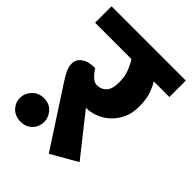

<svg xmlns="http://www.w3.org/2000/svg" viewBox="-205 -739 859 859"><g transform="rotate(45 225.0 -309.5)"><path d="M382 -48 258 23 78 -254Q61 -280 53 -298.5Q45 -317 45 -334Q45 -362 68.5 -378.5Q92 -395 133 -395L149 -374Q158 -362 169.5 -354Q181 -346 194 -346Q220 -346 237.5 -364.5Q255 -383 255 -426Q255 -464 243 -493Q231 -522 220 -538H-10V-642H460V-538H361Q371 -524 383 -492.5Q395 -461 395 -412Q395 -368 379 -335.5Q363 -303 339 -282Q315 -261 287 -250.5Q259 -240 234 -240H230ZM-10 -64Q-10 -92 11.5 -115Q33 -138 67 -138Q102 -138 122.5 -115Q143 -92 143 -64Q143 -32 122 -10.5Q101 11 67 11Q33 11 11.5 -10.5Q-10 -32 -10 -64Z"/></g></svg>

Font: Ek Mukta ExtraBold
Style: Regular
Weight: 800
Designer: Girish Dalvi and Yashodeep Gholap
Foundry: Ek Type
Version: Version 2.538;PS 1.002;hotconv 16.6.51;makeotf.lib2.5.65220;